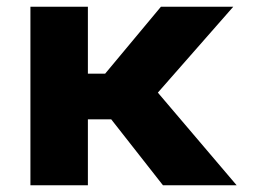

<svg xmlns="http://www.w3.org/2000/svg" viewBox="-20 -548 765 568"><path d="M309 -195 462 0H680L447 -274L670 -528H456L291 -330H240V-528H70V0H240V-195Z"/></svg>

Font: Asimov
Style: XWid
Weight: 500
Designer: Google
Version: Version 2.000980; 2014